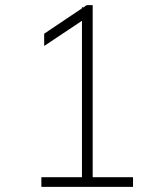

<svg xmlns="http://www.w3.org/2000/svg" viewBox="-20 -732 640 752"><path d="M301 -18V-706L333 -672L153 -552V-600L320 -712H343V-18ZM142 0V-38H501V0Z"/></svg>

Font: Muli ExtraLight
Style: Regular
Weight: 250
Designer: Vernon Adams
Foundry: Vernon Adams
Version: Version 2.100; ttfautohint (v1.8.1.43-b0c9)